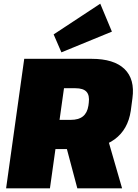

<svg xmlns="http://www.w3.org/2000/svg" viewBox="-20 -1018 744 1038"><path d="M111 -700H475Q596 -700 653 -645Q710 -590 696 -487L687 -419Q672 -318 600 -265Q528 -212 407 -212H270L292 -370H363Q405 -370 428.5 -389Q452 -408 458 -447L460 -463Q465 -503 447.5 -522Q430 -541 388 -541H273L333 -591L250 0H13ZM330 -256H566L640 0H398ZM585 -847 312 -735 270 -832 522 -998Z"/></svg>

Font: Pathway Extreme SemiCondensed Black
Style: Italic
Weight: 900
Width: 4
Italic angle: -8°
Version: Version 1.001;gftools[0.9.26]